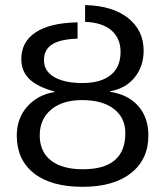

<svg xmlns="http://www.w3.org/2000/svg" viewBox="-20 -718 644 748"><path d="M311.5 -698.2V-632.8C356.4 -631.2 390.7 -620 414.3 -599.4C437.9 -578.7 449.7 -550.8 449.7 -515.6C449.7 -476.2 436.8 -446.2 411.1 -425.5C385.4 -404.9 348.8 -394.5 301.3 -394.5C255 -394.5 218.5 -402.2 191.7 -417.5C164.8 -432.8 151.4 -454.9 151.4 -483.9C151.4 -511.2 162 -531.7 183.3 -545.2C204.7 -558.7 237.6 -566.1 282.2 -567.4V-630.9C210.6 -629.6 156.2 -616.6 118.9 -592C81.6 -567.5 63 -532.7 63 -487.8C63 -456.2 73.5 -430.3 94.5 -409.9C115.5 -389.6 148.3 -373.4 192.9 -361.3V-359.4C149.9 -352.9 114.6 -334.3 86.9 -303.7C59.2 -273.1 45.4 -235.2 45.4 -189.9C45.4 -127.1 67.6 -78.1 112.1 -43C156.5 -7.8 219.9 9.8 302.2 9.8C382.3 9.8 445 -8 490.2 -43.5C535.5 -78.9 558.1 -128.1 558.1 -190.9C558.1 -236.8 545 -274.7 518.8 -304.7C492.6 -334.6 455.9 -353.2 408.7 -360.4V-362.3C449.7 -369.8 481.8 -387.9 504.9 -416.7C528 -445.6 539.6 -480.1 539.6 -520.5C539.6 -573.2 519.4 -615.6 479 -647.7C438.6 -679.8 382.8 -696.6 311.5 -698.2ZM468.3 -199.2C468.3 -105.5 413.2 -58.6 303.2 -58.6C248.9 -58.6 207.2 -70.1 178.2 -93C149.3 -116 134.8 -148.4 134.8 -190.4C134.8 -232.7 149.6 -266.3 179.2 -291C208.8 -315.8 249 -328.1 299.8 -328.1C352.2 -328.1 393.4 -316.7 423.3 -293.9C453.3 -271.2 468.3 -239.6 468.3 -199.2Z"/></svg>

Font: Arimo
Style: Regular
Weight: 400
Designer: Steve Matteson
Foundry: Monotype Imaging Inc.
Version: Version 1.32